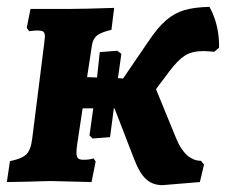

<svg xmlns="http://www.w3.org/2000/svg" viewBox="-20 -528 659 560"><path d="M619 -389 605 -377Q581 -379 573 -379Q540 -379 519.5 -366Q499 -353 474 -320L435 -268L494 -124Q507 -92 525.5 -75.5Q544 -59 566 -59L575 -48L563 3L454 12Q425 12 406 -5.5Q387 -23 372 -62L314 -212H312L301 -128L250 -124L241 -133L252 -212H221L206 -113Q203 -94 203 -84Q203 -71 207.5 -66.5Q212 -62 223 -62Q241 -62 253 -66L259 -57L247 3L207 2L126 0Q111 0 55 2L0 3L9 -58Q44 -65 57 -78Q70 -91 74 -124L109 -402Q111 -418 111 -421Q111 -432 106.5 -435.5Q102 -439 89 -439Q80 -439 73.5 -438Q67 -437 65 -437L58 -447L69 -502H185Q225 -502 313 -505L305 -441Q275 -434 263 -424.5Q251 -415 248 -395L234 -303L263 -302L271 -376L322 -380L334 -371L324 -300L339 -299L412 -406Q440 -448 464.5 -469Q489 -490 518 -498.5Q547 -507 591 -508Q620 -455 619 -389Z"/></svg>

Font: Alegreya SC ExtraBold
Style: Italic
Weight: 800
Italic angle: -7°
Designer: Juan Pablo del Peral
Foundry: Huerta Tipografica
Version: Version 2.007; ttfautohint (v1.6)